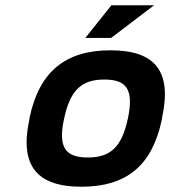

<svg xmlns="http://www.w3.org/2000/svg" viewBox="-20 -700 646 729"><path d="M93 -256 91 -244C54 -70 121 9 289 9C459 9 557 -70 594 -244L596 -256C633 -430 569 -509 399 -509C231 -509 130 -430 93 -256ZM223 -248 224 -252C247 -359 291 -398 376 -398C462 -398 488 -359 466 -252L465 -248C442 -141 399 -102 313 -102C228 -102 200 -141 223 -248ZM304 -556H402L565 -680H403Z"/></svg>

Font: LT Wave Text Bold Italic
Style: Regular
Weight: 700
Designer: Daniel Lyons
Version: Version 2.5 (Glyphs App)